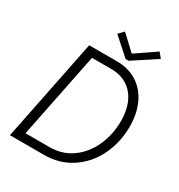

<svg xmlns="http://www.w3.org/2000/svg" viewBox="-207 -1039 1095 1176"><g transform="rotate(30 340.0 -451.0)"><path d="M184.1 -719.7H379.4Q463.4 -719.7 524.2 -680.4Q585 -641.1 616.7 -571.5Q648.4 -502 648.4 -413.1Q648.4 -300.3 602.5 -205.8Q556.6 -111.3 472.9 -55.7Q389.2 0 279.8 0H39.1ZM585 -415.5Q585 -489.7 559.8 -545.4Q534.7 -601.1 487.1 -631.3Q439.5 -661.6 373.5 -661.6H237.3L115.7 -58.1H286.6Q376 -58.1 443.8 -107.2Q511.7 -156.2 548.3 -238Q585 -319.8 585 -415.5ZM297.9 -866.7 332 -902.3 433.1 -807.6H438.5L576.7 -902.3L606 -866.7L440.4 -758.3H419.4Z"/></g></svg>

Font: Reddit Sans Vanilla Light
Style: Italic
Weight: 300
Italic angle: -11.25°
Designer: Stephen Hutchings
Version: Version 1.013